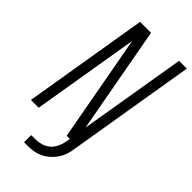

<svg xmlns="http://www.w3.org/2000/svg" viewBox="-283 -804 1066 1066"><g transform="rotate(45 250.0 -271.0)"><path d="M180 193H149V137H180Q203 137 226.5 130.5Q250 124 268.5 108Q287 92 297.5 69.5Q308 47 312 24L316 0H291L176 -629L71 0H10L132 -735H218L333 -106L438 -735H499L373 24Q370 47 362.5 69Q355 91 341.5 111Q328 131 309.5 147.5Q291 164 269.5 174.5Q248 185 225 189Q202 193 180 193Z"/></g></svg>

Font: Iosevka SS04 Light Oblique
Style: Regular
Weight: 300
Italic angle: -9°
Monospace: yes
Designer: Belleve Invis
Foundry: Belleve Invis
Version: Version 19.0.0; ttfautohint (v1.8.4)